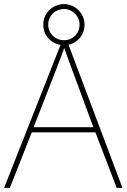

<svg xmlns="http://www.w3.org/2000/svg" viewBox="-20 -916 617 936"><path d="M549 0H577L314 -698C358 -707 392 -745 392 -796C392 -851 347 -896 292 -896C237 -896 191 -853 191 -796C191 -743 228 -705 275 -697L0 0H28L135 -271H445ZM292 -720C247 -720 215 -754 215 -796C215 -838 248 -872 292 -872C333 -872 368 -838 368 -796C368 -754 337 -720 292 -720ZM325 -594 435 -296H144L260 -593C270 -620 283 -652 293 -682C306 -645 317 -617 325 -594Z"/></svg>

Font: Noto Kufi Arabic Thin
Style: Regular
Weight: 100
Designer: Monotype Design Team, David Williams, Khaled Hosny
Foundry: Google LLC
Version: Version 2.109